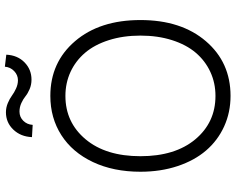

<svg xmlns="http://www.w3.org/2000/svg" viewBox="-110 -856 976 796"><g transform="rotate(-90 378.0 -458.0)"><path d="M258.3 -810.5 207.5 -813.5Q209.5 -860.4 238.8 -890.9Q268.1 -921.4 310.5 -921.4Q330.1 -921.4 348.6 -913.6Q367.2 -905.8 379.6 -896.5Q392.1 -887.2 409.2 -879.4Q426.3 -871.6 443.4 -871.6Q464.8 -871.6 481.2 -887.2Q497.6 -902.8 499.5 -925.8L549.3 -919.9Q546.9 -873 517.3 -844.2Q487.8 -815.4 445.8 -815.4Q424.8 -815.4 406.5 -823.2Q388.2 -831.1 377 -840.3Q365.7 -849.6 348.9 -857.4Q332 -865.2 313.5 -865.2Q291 -865.2 275.4 -849.6Q259.8 -834 258.3 -810.5ZM378.4 9.8Q310.1 9.8 251.7 -16.8Q193.4 -43.5 152.1 -91.6Q110.8 -139.6 87.4 -209.7Q64 -279.8 64 -363.8Q64 -475.6 104.2 -560.8Q144.5 -646 215.8 -691.7Q287.1 -737.3 378.4 -737.3Q517.6 -737.3 605.2 -635Q692.9 -532.7 692.9 -363.8Q692.9 -194.8 605.2 -92.5Q517.6 9.8 378.4 9.8ZM378.4 -674.8Q268.6 -674.8 198.5 -591.1Q128.4 -507.3 128.4 -363.8Q128.4 -220.2 198.2 -136.5Q268.1 -52.7 378.4 -52.7Q432.1 -52.7 478 -74Q523.9 -95.2 557.4 -134.5Q590.8 -173.8 609.6 -232.9Q628.4 -292 628.4 -363.8Q628.4 -435.5 609.6 -494.6Q590.8 -553.7 557.4 -593Q523.9 -632.3 478 -653.6Q432.1 -674.8 378.4 -674.8Z"/></g></svg>

Font: Interop Light
Style: Regular
Weight: 300
Designer: Rasmus Andersson, Google, Jang Haemin
Foundry: jhaemin
Version: Version 1.007